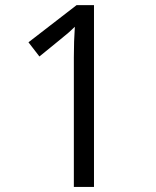

<svg xmlns="http://www.w3.org/2000/svg" viewBox="-20 -734 612 754"><path d="M349.1 0H270V-508.8Q270 -572.3 273.9 -628.9Q263.7 -618.7 251 -607.4Q238.3 -596.2 134.8 -512.2L91.8 -567.9L280.8 -713.9H349.1Z"/></svg>

Font: f02075841
Style: Regular
Weight: 400
Foundry: Ascender Corporation
Version: Version 1.10